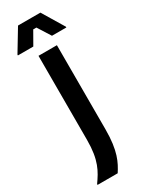

<svg xmlns="http://www.w3.org/2000/svg" viewBox="-273 -889 808 1053"><g transform="rotate(-30 131.5 -362.5)"><path d="M75 -708.3 121.7 -790H141.7L193.3 -708.3H284.2V-713.3L201.7 -850H60L-22.5 -713.3V-708.3ZM128.3 125C160 75.8 190.8 19.2 190.8 -117.5V-650H74.2V-117.5C74.2 10.8 40.8 63.3 0.8 120V125Z"/></g></svg>

Font: Familjen Grotesk Medium
Style: Regular
Weight: 500
Designer: Anders Wikstroem, Jonas Baeckman, Matilda Gysing, Kristian Moeller
Foundry: Familjen STHLM AB
Version: Version 2.000